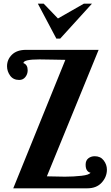

<svg xmlns="http://www.w3.org/2000/svg" viewBox="-20 -1020 599 1040"><path d="M470.2 -85Q461.4 -85 452.6 -95.5Q443.8 -106 443.8 -127.9Q443.8 -150.9 458.5 -162.4Q473.1 -173.8 493.2 -173.8Q524.4 -173.8 541.7 -151.1Q559.1 -128.4 559.1 -101.1Q559.1 -62 531 -31Q502.9 0 453.1 0H51.8L334 -695.8Q325.2 -695.8 268.8 -697Q212.4 -698.2 193.8 -698.2Q106.9 -698.2 106.9 -678.2Q129.9 -669.9 129.9 -639.2Q129.9 -618.7 117.4 -602.8Q105 -586.9 84 -586.9Q51.8 -586.9 34.9 -610.4Q18.1 -633.8 18.1 -661.1Q18.1 -697.8 44.9 -723.9Q71.8 -750 121.1 -750H514.2L233.9 -64.9Q246.1 -64.9 279.8 -64Q313.5 -63 331.1 -63Q378.9 -63 421.6 -67.9Q464.4 -72.8 470.2 -85ZM185.1 -1000H216.8L293.9 -919.9L434.1 -1000H478L306.2 -811H285.2Z"/></svg>

Font: Lobster Two
Style: Bold
Weight: 700
Designer: Pablo Impallari
Foundry: Pablo Impallari. www.impallari.com
Version: Version 1.006